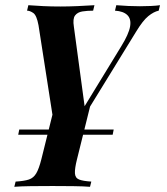

<svg xmlns="http://www.w3.org/2000/svg" viewBox="-20 -537 640 738"><path d="M417 -39 413 -19H50L54 -39ZM334 -159 276 75Q267 111 268 129Q269 147 284 153Q299 159 331 161L326 181Q301 179 261 178.5Q221 178 182 178Q138 178 98.5 178.5Q59 179 35 181L40 161Q73 159 91 153Q109 147 119.5 129Q130 111 139 75L190 -130L270 -63ZM595 -517 590 -496Q571 -492 550 -475Q529 -458 503 -415L246 3Q234 2 222 2Q210 2 197 3L128 -440Q121 -478 108 -487Q95 -496 84 -496L89 -517Q116 -515 146 -513.5Q176 -512 212 -512Q243 -512 277.5 -513.5Q312 -515 343 -517L338 -496Q315 -496 296.5 -493Q278 -490 268.5 -477.5Q259 -465 264 -434L306 -123L295 -112L446 -359Q475 -406 480 -435Q485 -464 469.5 -479Q454 -494 422 -496L427 -517Q451 -515 474 -514Q497 -513 518 -513Q539 -513 560 -514Q581 -515 595 -517Z"/></svg>

Font: Playfair Display SemiBold
Style: Italic
Weight: 600
Italic angle: -14°
Designer: Claus Eggers Sørensen
Foundry: Claus Eggers Sørensen
Version: Version 1.203